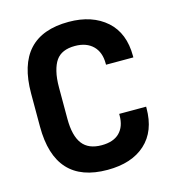

<svg xmlns="http://www.w3.org/2000/svg" viewBox="-106 -790 812 888"><g transform="rotate(-15 300.0 -346.0)"><path d="M49.8 -266.6V-424.8Q49.8 -700.2 302.7 -700.2Q415 -700.2 483.4 -639.6Q549.8 -580.1 549.8 -470.7V-463.9H418.9V-469.7Q418.9 -523.4 388.7 -553.7Q357.4 -585 301.8 -585Q238.3 -585 210.9 -545.9Q197.3 -526.4 189.5 -494.6Q181.6 -462.9 181.6 -418V-268.6Q181.6 -186.5 211.9 -147.5Q241.2 -109.4 303.7 -109.4Q360.4 -109.4 389.6 -138.7Q418.9 -168 418.9 -220.7V-228.5H547.9V-221.7Q547.9 -111.3 482.4 -51.8Q417 7.8 300.8 7.8Q49.8 7.8 49.8 -266.6Z"/></g></svg>

Font: DINish
Style: Bold
Weight: 700
Designer: Bert Driehuis
Foundry: Playbeing
Version: Version 3.008; git-95204e4c-release